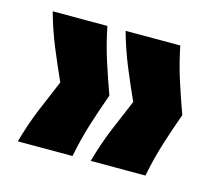

<svg xmlns="http://www.w3.org/2000/svg" viewBox="-64 -532 600 529"><g transform="rotate(15 235.5 -267.5)"><path d="M390 -82H234Q248 -133 267 -179Q286 -225 305 -269Q285 -313 266.5 -358Q248 -403 234 -453H390Q400 -403 414.5 -358Q429 -313 445 -269Q429 -225 414.5 -179Q400 -133 390 -82ZM182 -82H26Q40 -133 59 -179Q78 -225 97 -269Q77 -313 58.5 -358Q40 -403 26 -453H182Q192 -403 206.5 -358Q221 -313 237 -269Q221 -225 206.5 -179Q192 -133 182 -82Z"/></g></svg>

Font: Bricolage Grotesque 72pt ExtraBold
Style: Regular
Weight: 800
Designer: Mathieu Triay
Foundry: Atelier Triay
Version: Version 1.001;gftools[0.9.33.dev8+g029e19f]